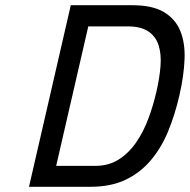

<svg xmlns="http://www.w3.org/2000/svg" viewBox="-20 -715 727 735"><path d="M91 0 251 -695H487Q563 -695 607 -669Q651 -643 670 -597Q689 -551 686.5 -488Q684 -425 667 -351Q650 -276 623.5 -212Q597 -148 556.5 -100.5Q516 -53 460 -26.5Q404 0 327 0ZM579 -365Q591 -417 594.5 -462.5Q598 -508 587 -542Q576 -576 547.5 -595Q519 -614 468 -614H318L195 -80H345Q396 -80 434.5 -104.5Q473 -129 501 -169.5Q529 -210 548 -261Q567 -312 579 -365Z"/></svg>

Font: Panefresco 500wt
Style: Italic
Weight: 700
Foundry: Campivisivi & Chank Co
Version: Version 1.000